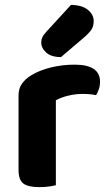

<svg xmlns="http://www.w3.org/2000/svg" viewBox="-20 -760 445 787"><path d="M209 -1Q199 2 181 4.5Q163 7 141 7Q96 7 76 -7.5Q56 -22 56 -64V-369Q56 -397 70 -417Q84 -437 109 -452Q142 -472 188.5 -483.5Q235 -495 286 -495Q390 -495 390 -425Q390 -408 385 -394Q380 -380 374 -370Q351 -375 318 -375Q289 -375 260 -368Q231 -361 209 -349ZM271 -740Q317 -739 340.5 -719.5Q364 -700 364 -674Q364 -653 355 -639Q346 -625 324 -606L230 -526Q190 -526 169.5 -544.5Q149 -563 149 -586Q149 -597 153.5 -607Q158 -617 171 -631Z"/></svg>

Font: Baloo Chettan 2
Style: Bold
Weight: 700
Designer: Maithili Shingre, Unnati Kotecha and Ek Type
Foundry: Ek Type
Version: Version 1.640;hotconv 1.0.111;makeotfexe 2.5.65597; ttfautoh